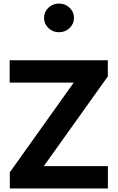

<svg xmlns="http://www.w3.org/2000/svg" viewBox="-20 -1057 660 1077"><path d="M35 0V-90.4L393.6 -593.6H34.2V-718.8H584.8V-628.3L225.8 -125.2H585.2V0ZM311.1 -876.2Q276.1 -876.2 251.5 -899.9Q227 -923.6 227.1 -956.6Q227 -990.1 251.5 -1013.6Q276.1 -1037.1 311.1 -1037.1Q345.9 -1037.1 370.4 -1013.6Q394.9 -990.1 395.1 -956.6Q394.9 -923.6 370.4 -899.9Q345.9 -876.2 311.1 -876.2Z"/></svg>

Font: Inter Display V
Style: Regular
Weight: 400
Designer: Rasmus Andersson
Foundry: rsms
Version: Version 3.015;git-src